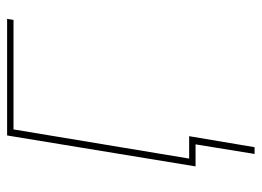

<svg xmlns="http://www.w3.org/2000/svg" viewBox="-118 -452 736 540"><g transform="rotate(-90 250.0 -182.0)"><path d="M87 166 114 0H52L139 -530H467L464 -512H156L74 -18H137L106 166Z"/></g></svg>

Font: Iosevka Curly Thin Oblique
Style: Regular
Weight: 100
Italic angle: -9°
Monospace: yes
Designer: Belleve Invis
Foundry: Belleve Invis
Version: Version 11.1.0; ttfautohint (v1.8.3)